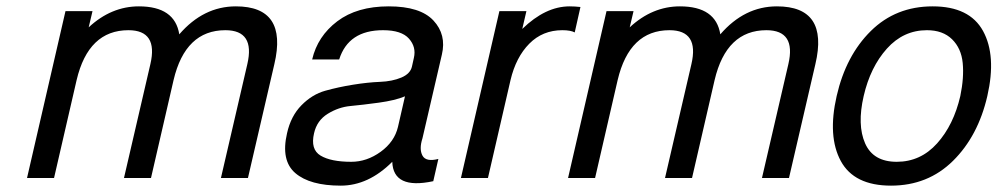

<svg xmlns="http://www.w3.org/2000/svg" viewBox="-20 -560 3138 604"><path d="M65 0 186 -525H271L259 -474Q330 -540 417 -540Q530 -540 544 -452Q620 -540 722 -540Q886 -540 843 -358L760 0H675L758 -358Q783 -465 689 -465Q563 -465 526 -308L455 0H370L453 -358Q478 -465 384 -465Q258 -465 221 -308L150 0Z M1359 -60 1343 10Q1217 37 1214 -51Q1139 24 1052 24Q955 24 909 -15.5Q863 -55 883 -141Q895 -195 928.5 -229Q962 -263 1003 -274.5Q1044 -286 1090.5 -293.5Q1137 -301 1175.5 -302.5Q1214 -304 1242.5 -316Q1271 -328 1276 -351L1282 -378Q1290 -412 1266.5 -438.5Q1243 -465 1185 -465Q1076 -465 1047 -373H962Q979 -446 1041 -493Q1103 -540 1203 -540Q1302 -540 1343.5 -495.5Q1385 -451 1370 -388L1309 -125Q1298 -91 1309 -70.5Q1320 -50 1359 -60ZM1232 -161 1254 -257Q1223 -244 1171.5 -237Q1120 -230 1082.5 -226.5Q1045 -223 1011 -202Q977 -181 968 -141Q956 -90 988.5 -70.5Q1021 -51 1085 -51Q1134 -51 1177.5 -82.5Q1221 -114 1232 -161Z M1788 -458Q1775 -465 1749 -465Q1687 -465 1645 -422.5Q1603 -380 1586 -308L1515 0H1430L1551 -525H1636L1623 -469Q1696 -540 1772 -540Q1788 -540 1806 -538Z M1767 0 1888 -525H1973L1961 -474Q2032 -540 2119 -540Q2232 -540 2246 -452Q2322 -540 2424 -540Q2588 -540 2545 -358L2462 0H2377L2460 -358Q2485 -465 2391 -465Q2265 -465 2228 -308L2157 0H2072L2155 -358Q2180 -465 2086 -465Q1960 -465 1923 -308L1852 0Z M3086 -258Q3057 -132 2978 -54Q2899 24 2783 24Q2667 24 2625 -53.5Q2583 -131 2612 -258Q2641 -385 2719.5 -462.5Q2798 -540 2914 -540Q3030 -540 3072.5 -462.5Q3115 -385 3086 -258ZM2801 -51Q2876 -51 2928 -109Q2980 -167 3001 -258Q3013 -316 3008.5 -362Q3004 -408 2975 -436.5Q2946 -465 2896 -465Q2822 -465 2770 -407Q2718 -349 2697 -258Q2676 -167 2701.5 -109Q2727 -51 2801 -51Z"/></svg>

Font: Miedinger
Style: Italic
Weight: 400
Italic angle: -13°
Version: Version 001.000